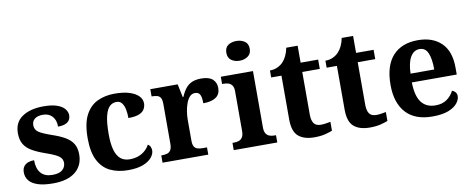

<svg xmlns="http://www.w3.org/2000/svg" viewBox="-66 -1071 3397 1381"><g transform="rotate(-10 1632.5 -380.0)"><path d="M229 10Q159 10 116 -4.5Q73 -19 53 -44.5Q33 -70 33 -104Q33 -132 46 -148.5Q59 -165 79 -171.5Q99 -178 121 -178Q121 -116 149.5 -83.5Q178 -51 233 -51Q284 -51 307 -71.5Q330 -92 330 -122Q330 -144 318 -158.5Q306 -173 279.5 -186Q253 -199 209 -214Q152 -234 114.5 -256Q77 -278 58.5 -309.5Q40 -341 40 -389Q40 -469 99 -508.5Q158 -548 255 -548Q315 -548 353 -534.5Q391 -521 408.5 -499Q426 -477 426 -453Q426 -421 403 -403.5Q380 -386 333 -386Q333 -435 307.5 -462Q282 -489 240 -489Q201 -489 180 -472.5Q159 -456 159 -427Q159 -394 185 -376Q211 -358 280 -334Q334 -316 371.5 -294.5Q409 -273 428.5 -242Q448 -211 448 -163Q448 -82 391 -36Q334 10 229 10Z M776 10Q703 10 647 -16.5Q591 -43 559.5 -103.5Q528 -164 528 -266Q528 -374 560.5 -435.5Q593 -497 648.5 -523Q704 -549 773 -549Q838 -549 882 -535Q926 -521 948.5 -497.5Q971 -474 971 -444Q971 -423 960.5 -403Q950 -383 922 -371Q894 -359 842 -359Q842 -394 836 -423Q830 -452 816 -470Q802 -488 777 -488Q748 -488 727 -468.5Q706 -449 694 -401Q682 -353 682 -267Q682 -200 694.5 -155Q707 -110 733 -87.5Q759 -65 801 -65Q836 -65 864.5 -75.5Q893 -86 914 -105Q935 -124 946 -146Q959 -139 964.5 -126.5Q970 -114 970 -100Q970 -75 949.5 -49.5Q929 -24 886.5 -7Q844 10 776 10Z M1028 0V-53H1032Q1055 -53 1071.5 -58Q1088 -63 1097.5 -78.5Q1107 -94 1107 -125V-415Q1107 -445 1098.5 -459.5Q1090 -474 1074 -478.5Q1058 -483 1036 -483H1033V-536H1233L1253 -440H1258Q1273 -476 1292 -500Q1311 -524 1338.5 -536Q1366 -548 1407 -548Q1464 -548 1490 -523.5Q1516 -499 1516 -460Q1516 -414 1483.5 -392Q1451 -370 1391 -370Q1391 -398 1387 -416Q1383 -434 1373 -443.5Q1363 -453 1344 -453Q1321 -453 1305.5 -436Q1290 -419 1280 -392Q1270 -365 1265 -333.5Q1260 -302 1260 -273V-120Q1260 -91 1269 -76.5Q1278 -62 1294 -57.5Q1310 -53 1330 -53H1362V0Z M1548 0V-53H1560Q1580 -53 1596 -59Q1612 -65 1621.5 -80.5Q1631 -96 1631 -124V-416Q1631 -443 1621 -457.5Q1611 -472 1595.5 -477.5Q1580 -483 1560 -483H1548V-536H1783V-124Q1783 -96 1792.5 -80.5Q1802 -65 1818 -59Q1834 -53 1854 -53H1866V0ZM1702 -626Q1666 -626 1641.5 -644Q1617 -662 1617 -698Q1617 -736 1641.5 -753Q1666 -770 1702 -770Q1737 -770 1762.5 -753Q1788 -736 1788 -698Q1788 -662 1762.5 -644Q1737 -626 1702 -626Z M2137 10Q2060 10 2019.5 -25.5Q1979 -61 1979 -148V-468H1904V-519Q1936 -519 1961.5 -531.5Q1987 -544 2002 -561Q2017 -577 2029 -601.5Q2041 -626 2048 -660H2131V-536H2259V-468H2131V-158Q2131 -114 2146.5 -92.5Q2162 -71 2197 -71Q2216 -71 2234 -74Q2252 -77 2268 -80V-15Q2252 -8 2217.5 1Q2183 10 2137 10Z M2542 10Q2465 10 2424.5 -25.5Q2384 -61 2384 -148V-468H2309V-519Q2341 -519 2366.5 -531.5Q2392 -544 2407 -561Q2422 -577 2434 -601.5Q2446 -626 2453 -660H2536V-536H2664V-468H2536V-158Q2536 -114 2551.5 -92.5Q2567 -71 2602 -71Q2621 -71 2639 -74Q2657 -77 2673 -80V-15Q2657 -8 2622.5 1Q2588 10 2542 10Z M2999 10Q2871 10 2805.5 -62.5Q2740 -135 2740 -265Q2740 -406 2805 -477.5Q2870 -549 2988 -549Q3097 -549 3159.5 -488Q3222 -427 3222 -308V-257H2894Q2896 -157 2931.5 -111Q2967 -65 3034 -65Q3085 -65 3118 -89Q3151 -113 3168 -148Q3182 -144 3192 -132.5Q3202 -121 3202 -104Q3202 -78 3181 -51.5Q3160 -25 3115.5 -7.5Q3071 10 2999 10ZM3069 -321Q3069 -397 3051 -440.5Q3033 -484 2990 -484Q2948 -484 2923 -442Q2898 -400 2896 -321Z"/></g></svg>

Font: Noto Serif Hebrew
Style: Bold
Weight: 700
Version: Version 2.003